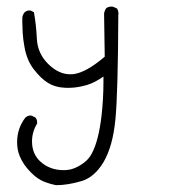

<svg xmlns="http://www.w3.org/2000/svg" viewBox="-20 -262 540 580"><path d="M56.2 93.8Q31.7 126 31.7 167.5Q31.7 189.9 39.1 208.5Q49.8 235.4 73.7 259.3Q93.3 278.8 111.6 286.1Q129.9 293.5 149.4 297.4Q184.1 297.4 225.6 285.2Q266.1 273.4 293.5 226.3Q320.8 179.2 328.6 99.1Q336.4 19 337.4 -215.8V-216.3Q337.9 -219.2 337.9 -221.2Q337.9 -223.1 337.4 -225.6Q336.9 -231.4 333.5 -236.3L321.3 -241.7Q319.3 -242.2 317.4 -242.2Q308.1 -242.2 300.8 -237.3Q295.9 -230 294.4 -221.2L296.4 -90.8L293.5 -88.4Q239.7 -43 202.1 -38.1Q197.3 -37.6 192.4 -37.6Q156.7 -37.6 125 -69.3Q93.3 -101.1 91.3 -145.5Q89.4 -186.5 82.5 -225.1L72.8 -230Q71.3 -230.5 69.8 -230.5Q60.5 -230.5 54.2 -224.6Q48.8 -218.3 47.4 -209Q47.4 -204.1 47.4 -192.6Q47.4 -181.2 48.6 -161.9Q49.8 -142.6 53.7 -121.6Q60.5 -80.6 82 -52.7Q103.5 -24.9 124.8 -11.7Q146 1.5 173.3 2.9Q178.7 3.4 184.6 3.4Q207 3.4 228 -1.5Q254.9 -6.8 279.8 -22.5L292.5 -30.8V-15.6Q292.5 37.6 286.6 88.4Q277.8 163.6 257.3 201.7Q250.5 214.4 240.7 223.6Q225.1 237.8 204.6 246.1Q190.4 252 172.4 252Q130.4 252 102.1 226.1Q76.7 203.1 76.7 165Q76.7 136.7 92.3 110.8Q92.3 110.4 92.3 108.9Q92.3 107.4 92 105.2Q91.8 103 91.3 100.6Q89.8 96.7 87.4 93.3L75.7 87.4Q74.2 86.9 71.5 86.9Q68.8 86.9 64.5 88.4Q60.1 89.8 56.2 93.8Z"/></svg>

Font: NaikaiFont
Style: Light
Weight: 300
Version: Version 1.89